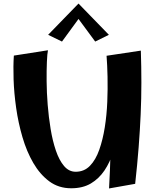

<svg xmlns="http://www.w3.org/2000/svg" viewBox="-20 -1052 887 1081"><path d="M381 8Q310 8 257.5 -31Q205 -70 167.5 -134.5Q130 -199 106.5 -279.5Q83 -360 71 -444Q59 -528 56.5 -605Q54 -682 58 -739L250 -769Q246 -750 244 -703.5Q242 -657 242.5 -594Q243 -531 248.5 -462Q254 -393 265 -326Q276 -259 294.5 -204.5Q313 -150 340.5 -117.5Q368 -85 406 -85Q454 -85 486.5 -118.5Q519 -152 539 -209Q559 -266 570 -335.5Q581 -405 584 -478.5Q587 -552 585.5 -619.5Q584 -687 580 -738L661 -547Q660 -498 656.5 -438.5Q653 -379 644 -316.5Q635 -254 617 -196Q599 -138 568 -92Q537 -46 491.5 -19Q446 8 381 8ZM594 9Q600 -97 602 -189Q604 -281 602.5 -367Q601 -453 595.5 -543.5Q590 -634 580 -738L773 -767Q776 -675 776 -586.5Q776 -498 772 -408Q768 -318 760.5 -221.5Q753 -125 741 -17ZM329 -818 251 -856 422 -1032 435 -963ZM516 -818 409 -963 422 -1032 593 -856Z"/></svg>

Font: Marhey Medium
Style: Regular
Weight: 500
Designer: Nur Syamsi & Bustanul Arifin
Foundry: Namelatype
Version: Version 1.000